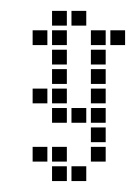

<svg xmlns="http://www.w3.org/2000/svg" viewBox="-20 -230 254 353"><path d="M111.4 75.7V102.9H138.6V75.7ZM75.7 40V67.1H102.9V40ZM40 40V67.1H67.1V40ZM75.7 75.7V102.9H102.9V75.7ZM147.1 40V67.1H174.3V40ZM182.9 -174.3V-147.1H210V-174.3ZM147.1 -174.3V-147.1H174.3V-174.3ZM111.4 -210V-182.9H138.6V-210ZM40 -174.3V-147.1H67.1V-174.3ZM75.7 -138.6V-111.4H102.9V-138.6ZM75.7 -102.9V-75.7H102.9V-102.9ZM75.7 -67.1V-40H102.9V-67.1ZM40 -67.1V-40H67.1V-67.1ZM75.7 -31.4V-4.3H102.9V-31.4ZM111.4 -31.4V-4.3H138.6V-31.4ZM147.1 4.3V31.4H174.3V4.3ZM147.1 -31.4V-4.3H174.3V-31.4ZM147.1 -67.1V-40H174.3V-67.1ZM147.1 -102.9V-75.7H174.3V-102.9ZM147.1 -138.6V-111.4H174.3V-138.6ZM75.7 -210V-182.9H102.9V-210ZM75.7 -174.3V-147.1H102.9V-174.3Z"/></svg>

Font: Gossip Low Square
Style: Regular
Weight: 400
Width: 3
Designer: Deborah Khodanovich
Version: Version 1.001;Glyphs 3.3.1 (3343)